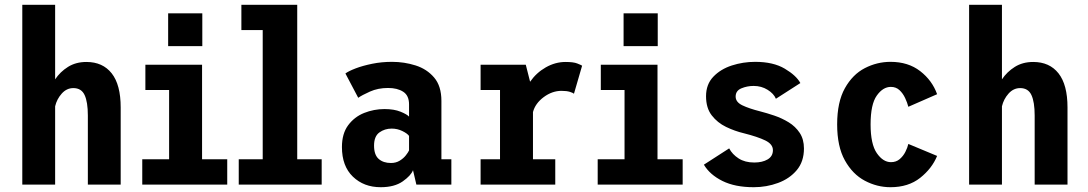

<svg xmlns="http://www.w3.org/2000/svg" viewBox="-20 -770 4540 801"><path d="M73 0V-750H210V-439Q231 -470.5 263.8 -491Q296.5 -511.5 340.5 -511.5Q408.5 -511.5 446 -464Q483.5 -416.5 483.5 -321.5V0H346.5V-288Q346.5 -344.5 333 -373.5Q319.5 -402.5 286 -402.5Q258 -402.5 237.5 -379.5Q217 -356.5 210 -326.5V0Z M681.5 -714.5H824V-577.5H681.5ZM573.5 0V-105.5H685.5V-394.5H586.5V-500H823V-105.5H928V0Z M976 0V-105.5H1076V-644.5H987V-750H1220V-105.5H1322V0Z M1568 11Q1498 11 1452.2 -33Q1406.5 -77 1406.5 -156.5Q1406.5 -212.5 1432.5 -247.5Q1458.5 -282.5 1499.2 -298.8Q1540 -315 1584 -315Q1624 -315 1651 -304Q1678 -293 1686.5 -283.5V-334.5Q1686.5 -371.5 1662.2 -387.2Q1638 -403 1599 -403Q1557 -403 1523.5 -388Q1490 -373 1474.5 -362L1421 -463.5Q1434.5 -473.5 1464 -484.8Q1493.5 -496 1532.8 -504Q1572 -512 1615.5 -512Q1666.5 -512 1713.8 -497Q1761 -482 1791.2 -446.5Q1821.5 -411 1821.5 -349V-105.5H1863V0H1717L1703 -60Q1694.5 -37.5 1660 -13.2Q1625.5 11 1568 11ZM1611 -90Q1632 -90 1647.8 -99.8Q1663.5 -109.5 1673.2 -122Q1683 -134.5 1686.5 -142.5V-203Q1679.5 -213 1658.8 -223.2Q1638 -233.5 1614 -233.5Q1585 -233.5 1562.8 -217.5Q1540.5 -201.5 1540.5 -162.5Q1540.5 -124 1559.8 -107Q1579 -90 1611 -90Z M1985 0V-105.5H2066V-394.5H1985V-500H2173.5L2191.5 -429Q2217.5 -466.5 2257 -489Q2296.5 -511.5 2339.5 -511.5Q2372.5 -511.5 2388.2 -505.2Q2404 -499 2408.5 -496L2374.5 -379Q2371 -382.5 2357.5 -386.8Q2344 -391 2322.5 -391Q2283.5 -391 2248.2 -364.8Q2213 -338.5 2203.5 -302.5V-105.5H2296.5V0Z M2581.5 -714.5H2724V-577.5H2581.5ZM2473.5 0V-105.5H2585.5V-394.5H2486.5V-500H2723V-105.5H2828V0Z M3124.5 11Q3046.5 11 2994 -15Q2941.5 -41 2916.5 -83L3022 -151Q3035 -126 3061.5 -109Q3088 -92 3126.5 -92Q3160.5 -92 3182.5 -105Q3204.5 -118 3204.5 -143.5Q3204.5 -168.5 3172.8 -184Q3141 -199.5 3083.5 -214Q3045.5 -223 3009.2 -240.5Q2973 -258 2949.2 -288.8Q2925.5 -319.5 2925.5 -368.5Q2925.5 -418 2955.8 -449.8Q2986 -481.5 3033 -496.8Q3080 -512 3130.5 -512Q3206 -512 3254 -483.5Q3302 -455 3319 -423.5L3217 -358Q3208 -379.5 3182.2 -395.5Q3156.5 -411.5 3124 -411.5Q3097 -411.5 3073 -401.5Q3049 -391.5 3049 -367Q3049 -344 3077.2 -330.5Q3105.5 -317 3151 -305.5Q3178.5 -298.5 3210.2 -287.8Q3242 -277 3270.2 -259.8Q3298.5 -242.5 3316.2 -215.8Q3334 -189 3334 -150.5Q3334 -96 3304 -60.2Q3274 -24.5 3226 -6.8Q3178 11 3124.5 11Z M3695 11Q3639 11 3588 -16Q3537 -43 3504.8 -100.8Q3472.5 -158.5 3472.5 -251Q3472.5 -344.5 3504.8 -402Q3537 -459.5 3588 -485.8Q3639 -512 3695 -512Q3769 -512 3819 -473.2Q3869 -434.5 3889.5 -377L3769.5 -324.5Q3765 -342 3756 -361.2Q3747 -380.5 3732.5 -394Q3718 -407.5 3696.5 -407.5Q3663.5 -407.5 3637.8 -371.2Q3612 -335 3612 -251Q3612 -168.5 3638 -131Q3664 -93.5 3697 -93.5Q3718.5 -93.5 3733.2 -106Q3748 -118.5 3757 -136.2Q3766 -154 3769.5 -169.5L3889.5 -119.5Q3868 -67 3818.8 -28Q3769.5 11 3695 11Z M4023 0V-750H4160V-439Q4181 -470.5 4213.8 -491Q4246.5 -511.5 4290.5 -511.5Q4358.5 -511.5 4396 -464Q4433.5 -416.5 4433.5 -321.5V0H4296.5V-288Q4296.5 -344.5 4283 -373.5Q4269.5 -402.5 4236 -402.5Q4208 -402.5 4187.5 -379.5Q4167 -356.5 4160 -326.5V0Z"/></svg>

Font: Trispace SemiCondensed SemiBold
Style: Regular
Weight: 600
Width: 4
Designer: Tyler Finck
Foundry: Etcetera Type Company
Version: Version 1.210; ttfautohint (v1.8.3)